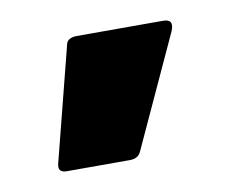

<svg xmlns="http://www.w3.org/2000/svg" viewBox="-38 -779 334 279"><g transform="rotate(-10 129.0 -639.5)"><path d="M41 -544Q27 -544 31 -558L73 -723Q74 -730 78.5 -732.5Q83 -735 89 -735H217Q234 -735 226 -717L151 -554Q147 -544 134 -544Z"/></g></svg>

Font: Sofia Sans Condensed Black
Style: Regular
Weight: 900
Designer: Botio Nikoltchev, Ani Petrova
Foundry: lettersoup
Version: Version 4.101